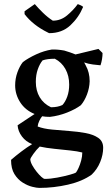

<svg xmlns="http://www.w3.org/2000/svg" viewBox="-20 -705 548 938"><path d="M172 213Q160 213 137.5 207.5Q115 202 91 187Q67 172 50.5 145.5Q34 119 34 76Q57 56 84 35.5Q111 15 137 -1Q106 -13 87 -38.5Q68 -64 66 -93L149 -148Q103 -167 78.5 -205.5Q54 -244 54 -288Q54 -321 65 -351.5Q76 -382 92 -402Q119 -422 157 -439.5Q195 -457 233 -463Q262 -464 294 -458Q309 -454 322.5 -449Q336 -444 349 -439L461 -466L481 -446Q481 -432 478.5 -416.5Q476 -401 471 -386Q456 -387 433.5 -390Q411 -393 391 -400L396 -391L399 -385Q418 -351 418 -308Q417 -275 405 -243.5Q393 -212 375 -191Q348 -171 307.5 -155Q267 -139 224 -134Q203 -134 186 -137Q179 -129 172 -114.5Q165 -100 164 -87Q192 -76 234.5 -72Q277 -68 318 -65Q360 -62 398 -55Q436 -48 460 -31.5Q484 -15 484 17Q484 51 469.5 86.5Q455 122 428 148Q382 181 312.5 197Q243 213 172 213ZM229 -181Q262 -181 285 -192Q299 -207 308.5 -233Q318 -259 318 -292Q318 -335 299.5 -368Q281 -401 248 -418Q211 -418 188 -410Q174 -393 164.5 -366Q155 -339 155 -305Q155 -262 174 -230Q193 -198 229 -181ZM199 169Q226 169 260.5 162.5Q295 156 321.5 148.5Q348 141 351 138Q356 132 363.5 116Q371 100 376.5 79.5Q382 59 382 40Q359 34 322 30Q285 26 245.5 22Q206 18 174 11Q158 26 143 47Q128 68 128 74Q129 87 138 103Q147 119 159 134Q171 149 182 159Q193 169 199 169ZM220 -543 214 -546Q141 -582 100 -636V-650L150 -685Q166 -666 189.5 -643Q213 -620 238 -604Q277 -604 308 -630Q339 -656 360 -685Q364 -684 374.5 -679Q385 -674 386 -671Q365 -620 324 -581.5Q283 -543 220 -543Z"/></svg>

Font: Labrada Medium
Style: Regular
Weight: 500
Designer: Mercedes Jáuregui
Foundry: Omnibus-Type Team
Version: Version 1.000; ttfautohint (v1.8.4.7-5d5b)